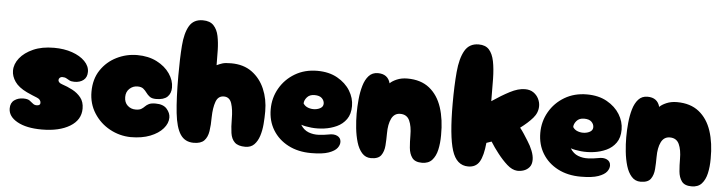

<svg xmlns="http://www.w3.org/2000/svg" viewBox="-44 -897 4143 1094"><g transform="rotate(5 2027.0 -350.0)"><path d="M217 0Q129 0 77 -29Q25 -58 25 -104Q25 -136 46.5 -151.5Q68 -167 98 -167Q122 -167 133.5 -159Q145 -151 154 -143Q163 -135 176 -135Q197 -135 197 -150Q197 -170 173.5 -179Q150 -188 115 -204Q67 -227 46 -257.5Q25 -288 25 -320Q25 -358 52 -392Q79 -426 128.5 -448Q178 -470 247 -470Q305 -470 351 -454Q397 -438 424 -410.5Q451 -383 451 -350Q451 -319 431 -303Q411 -287 379 -287Q361 -287 350.5 -292.5Q340 -298 331.5 -303Q323 -308 308 -308Q300 -308 294 -302.5Q288 -297 288 -289Q288 -283 293 -277Q298 -271 310 -267Q341 -257 370.5 -241.5Q400 -226 419.5 -201.5Q439 -177 439 -139Q439 -74 378 -37Q317 0 217 0Z M726 -1Q662 -2 606 -32.5Q550 -63 515.5 -117Q481 -171 481 -239Q481 -312 515.5 -363.5Q550 -415 605.5 -442.5Q661 -470 723 -470Q787 -470 835 -445.5Q883 -421 909.5 -382.5Q936 -344 936 -303Q936 -269 915.5 -249.5Q895 -230 851 -230Q827 -230 814.5 -239.5Q802 -249 793.5 -261Q785 -273 773.5 -282.5Q762 -292 740 -292Q714 -292 694.5 -274Q675 -256 675 -226Q675 -195 694 -177.5Q713 -160 740 -160Q761 -160 772 -166.5Q783 -173 791.5 -182Q800 -191 813 -197.5Q826 -204 851 -204Q895 -204 915.5 -180.5Q936 -157 936 -131Q936 -98 910 -68Q884 -38 837 -19.5Q790 -1 726 -1Z M1086 0Q1036 0 1010 -39Q984 -78 975 -160.5Q966 -243 966 -374Q966 -472 971.5 -545Q977 -618 1001 -659Q1025 -700 1078 -700Q1119 -700 1140 -677.5Q1161 -655 1168.5 -618.5Q1176 -582 1177 -538.5Q1178 -495 1178 -452Q1195 -460 1210.5 -465Q1226 -470 1260 -470Q1331 -470 1379 -435Q1427 -400 1452 -342Q1477 -284 1477 -214Q1477 -178 1474 -141Q1471 -104 1461 -73Q1451 -42 1432 -22.5Q1413 -3 1381 -3Q1340 -3 1320.5 -21.5Q1301 -40 1296 -74.5Q1291 -109 1291 -155Q1291 -208 1279.5 -243Q1268 -278 1235 -278Q1202 -278 1189.5 -243Q1177 -208 1176 -155Q1176 -109 1170.5 -74Q1165 -39 1146 -19.5Q1127 0 1086 0Z M1758 0Q1683 0 1626.5 -29.5Q1570 -59 1538.5 -110.5Q1507 -162 1507 -229Q1507 -294 1538.5 -349Q1570 -404 1625.5 -437Q1681 -470 1753 -470Q1820 -470 1868 -443Q1916 -416 1941.5 -374.5Q1967 -333 1967 -287Q1967 -241 1946 -211.5Q1925 -182 1891.5 -166.5Q1858 -151 1820 -146Q1782 -141 1747 -144.5Q1712 -148 1688 -156Q1706 -127 1733.5 -116.5Q1761 -106 1791.5 -107.5Q1822 -109 1847 -114Q1878 -121 1898 -111Q1918 -101 1919 -79Q1920 -61 1906.5 -43Q1893 -25 1858 -12.5Q1823 0 1758 0ZM1691 -278Q1701 -262 1720 -255.5Q1739 -249 1758.5 -251Q1778 -253 1791.5 -262Q1805 -271 1805 -287Q1805 -304 1791.5 -317.5Q1778 -331 1749 -331Q1721 -331 1706 -313.5Q1691 -296 1691 -278Z M2392 0Q2352 0 2335.5 -22.5Q2319 -45 2316 -79.5Q2313 -114 2313 -149Q2313 -202 2298 -234.5Q2283 -267 2245 -267Q2211 -267 2195 -234.5Q2179 -202 2179 -149Q2179 -114 2176.5 -80Q2174 -46 2158 -23.5Q2142 -1 2100 -1Q2069 -1 2048.5 -24Q2028 -47 2017 -84Q2006 -121 2001.5 -164Q1997 -207 1997 -247Q1997 -287 2001 -329Q2005 -371 2015.5 -407Q2026 -443 2046 -465Q2066 -487 2098 -487Q2155 -487 2169 -435Q2181 -448 2207.5 -459.5Q2234 -471 2268 -471Q2345 -471 2394 -432Q2443 -393 2465.5 -324.5Q2488 -256 2487 -166Q2487 -120 2478.5 -82.5Q2470 -45 2449.5 -22.5Q2429 0 2392 0Z M2656 -2Q2589 -2 2563 -84.5Q2537 -167 2537 -351Q2537 -454 2544 -532.5Q2551 -611 2576.5 -655.5Q2602 -700 2656 -700Q2695 -700 2715.5 -677Q2736 -654 2744.5 -612Q2753 -570 2754 -512Q2755 -454 2755 -384L2758 -386Q2808 -420 2855 -444.5Q2902 -469 2941 -469Q2970 -469 2989.5 -455.5Q3009 -442 3019 -421.5Q3029 -401 3029 -380Q3029 -342 3002 -311Q2975 -280 2932 -248Q2944 -233 2955.5 -215.5Q2967 -198 2980 -177Q2997 -151 3008 -123Q3019 -95 3019 -72Q3019 -45 3006 -29.5Q2993 -14 2974 -7.5Q2955 -1 2936 -2Q2907 -4 2878 -30Q2849 -56 2822 -91Q2810 -106 2798.5 -122.5Q2787 -139 2777 -155Q2762 -149 2748 -145Q2741 -71 2720.5 -36.5Q2700 -2 2656 -2Z M3300 0Q3225 0 3168.5 -29.5Q3112 -59 3080.5 -110.5Q3049 -162 3049 -229Q3049 -294 3080.5 -349Q3112 -404 3167.5 -437Q3223 -470 3295 -470Q3362 -470 3410 -443Q3458 -416 3483.5 -374.5Q3509 -333 3509 -287Q3509 -241 3488 -211.5Q3467 -182 3433.5 -166.5Q3400 -151 3362 -146Q3324 -141 3289 -144.5Q3254 -148 3230 -156Q3248 -127 3275.5 -116.5Q3303 -106 3333.5 -107.5Q3364 -109 3389 -114Q3420 -121 3440 -111Q3460 -101 3461 -79Q3462 -61 3448.5 -43Q3435 -25 3400 -12.5Q3365 0 3300 0ZM3233 -278Q3243 -262 3262 -255.5Q3281 -249 3300.5 -251Q3320 -253 3333.5 -262Q3347 -271 3347 -287Q3347 -304 3333.5 -317.5Q3320 -331 3291 -331Q3263 -331 3248 -313.5Q3233 -296 3233 -278Z M3934 0Q3894 0 3877.5 -22.5Q3861 -45 3858 -79.5Q3855 -114 3855 -149Q3855 -202 3840 -234.5Q3825 -267 3787 -267Q3753 -267 3737 -234.5Q3721 -202 3721 -149Q3721 -114 3718.5 -80Q3716 -46 3700 -23.5Q3684 -1 3642 -1Q3611 -1 3590.5 -24Q3570 -47 3559 -84Q3548 -121 3543.5 -164Q3539 -207 3539 -247Q3539 -287 3543 -329Q3547 -371 3557.5 -407Q3568 -443 3588 -465Q3608 -487 3640 -487Q3697 -487 3711 -435Q3723 -448 3749.5 -459.5Q3776 -471 3810 -471Q3887 -471 3936 -432Q3985 -393 4007.5 -324.5Q4030 -256 4029 -166Q4029 -120 4020.5 -82.5Q4012 -45 3991.5 -22.5Q3971 0 3934 0Z"/></g></svg>

Font: Cherry Bomb One
Style: Regular
Weight: 400
Designer: satsuyako
Foundry: satsuyako
Version: Version 4.100; ttfautohint (v1.8.3)